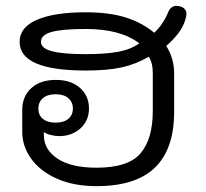

<svg xmlns="http://www.w3.org/2000/svg" viewBox="-20 -626 704 656"><path d="M56 -175V-250Q56 -297 87 -325Q118 -353 171 -353Q222 -353 253 -326Q284 -299 284 -255Q284 -214 255 -187.5Q226 -161 182 -161Q168 -161 152.5 -165Q137 -169 130 -175V-163Q130 -115 176.5 -84Q223 -53 310 -53Q419 -53 460.5 -102.5Q502 -152 502 -246V-376Q502 -412 488 -432Q443 -406 394.5 -395.5Q346 -385 273 -385Q47 -385 47 -483Q47 -533 106.5 -558.5Q166 -584 272 -584Q353 -584 409 -566.5Q465 -549 507 -514Q537 -542 555 -585Q564 -606 583 -606Q590 -606 599 -603Q617 -596 617 -578Q617 -572 613 -558Q606 -535 590.5 -514Q575 -493 548 -469Q575 -427 575 -374V-244Q575 -117 509.5 -53.5Q444 10 310 10Q231 10 173.5 -16Q116 -42 86 -84.5Q56 -127 56 -175ZM456 -478Q392 -527 273 -527Q194 -527 157 -517Q120 -507 120 -483Q120 -461 157.5 -451Q195 -441 273 -441Q340 -441 383.5 -449Q427 -457 456 -478ZM229 -255Q229 -277 213.5 -290.5Q198 -304 170 -304Q142 -304 126.5 -290.5Q111 -277 111 -255Q111 -233 126.5 -220Q142 -207 170 -207Q198 -207 213.5 -220Q229 -233 229 -255Z"/></svg>

Font: Kodchasan
Style: Regular
Weight: 400
Version: Version 1.000; ttfautohint (v1.6)